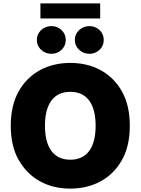

<svg xmlns="http://www.w3.org/2000/svg" viewBox="-20 -1111 835 1141"><path d="M91.3 -568.5Q115.4 -611.5 148.3 -643.1Q181.1 -674.7 220.5 -695.7Q259.9 -716.6 304.9 -726.9Q349.8 -737.2 397.7 -737.2Q446 -737.2 490.8 -726.9Q535.5 -716.6 574.9 -695.7Q614.3 -674.7 647.2 -642.9Q680 -611.2 704.2 -568.5Q751.4 -485.1 751.4 -363.6Q751.4 -241.5 704.2 -159.1Q680 -116.5 647.4 -84.7Q614.7 -52.9 575.3 -32Q535.9 -11 491.1 -0.5Q446.4 9.9 397.7 9.9Q349.1 9.9 304.3 -0.5Q259.6 -11 220.3 -32.1Q181.1 -53.3 148.4 -85.2Q115.8 -117.2 91.3 -159.8Q44 -242.2 44 -363.6Q44 -485.1 91.3 -568.5ZM397.7 -161.9Q471.2 -161.9 509.8 -213.8Q548.3 -265.6 548.3 -363.6Q548.3 -461.6 509.8 -513.5Q471.2 -565.3 397.7 -565.3Q324.2 -565.3 285.7 -513.5Q247.2 -461.6 247.2 -363.6Q247.2 -265.6 285.7 -213.8Q324.2 -161.9 397.7 -161.9ZM220.2 -1001.4V-1090.9H575.3V-1001.4ZM424.7 -873.6Q424.7 -891.3 431.6 -906.4Q438.6 -921.5 450.5 -932.5Q462.4 -943.5 478.2 -949.8Q494 -956 511.4 -956Q528.8 -956 544.2 -949.8Q559.7 -943.5 571.4 -932.5Q583.1 -921.5 589.8 -906.4Q596.6 -891.3 596.6 -873.6Q596.6 -855.8 589.8 -840.7Q583.1 -825.6 571.4 -814.6Q559.7 -803.6 544.2 -797.4Q528.8 -791.2 511.4 -791.2Q494 -791.2 478.2 -797.4Q462.4 -803.6 450.5 -814.6Q438.6 -825.6 431.6 -840.7Q424.7 -855.8 424.7 -873.6ZM198.9 -873.6Q198.9 -891.3 205.8 -906.4Q212.7 -921.5 224.6 -932.5Q236.5 -943.5 252.3 -949.8Q268.1 -956 285.5 -956Q302.9 -956 318.4 -949.8Q333.8 -943.5 345.5 -932.5Q357.2 -921.5 364 -906.4Q370.7 -891.3 370.7 -873.6Q370.7 -855.8 364 -840.7Q357.2 -825.6 345.5 -814.6Q333.8 -803.6 318.4 -797.4Q302.9 -791.2 285.5 -791.2Q268.1 -791.2 252.3 -797.4Q236.5 -803.6 224.6 -814.6Q212.7 -825.6 205.8 -840.7Q198.9 -855.8 198.9 -873.6Z"/></svg>

Font: Inter P Black
Style: Regular
Weight: 900
Designer: Rasmus Andersson
Foundry: rsms
Version: Version 3.018;git-588b23468